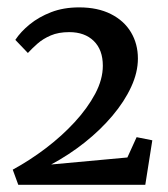

<svg xmlns="http://www.w3.org/2000/svg" viewBox="-20 -923 456 520"><path d="M14.5 -463.5Q60.5 -488.5 104 -521.5Q147.5 -554.5 182.2 -592.2Q217 -630 237.8 -669Q258.5 -708 258.5 -745Q258.5 -788 234 -812Q209.5 -836 167.5 -836Q138.5 -836 117.5 -827Q96.5 -818 81.5 -804.8Q66.5 -791.5 55.5 -779.5L21.5 -815Q36 -837 60.5 -857Q85 -877 118.5 -890Q152 -903 194.5 -903Q244.5 -903 280.2 -885Q316 -867 334.8 -835.5Q353.5 -804 353.5 -764.5Q353.5 -727 335.2 -687.5Q317 -648 284.5 -609.5Q252 -571 209.5 -537.2Q167 -503.5 118.5 -477.5L325 -496.5L350 -551.5L392.5 -543L373.5 -422.5H29.5Z"/></svg>

Font: Merriweather 28pt
Style: Regular
Weight: 400
Version: Version 2.100